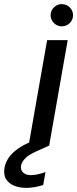

<svg xmlns="http://www.w3.org/2000/svg" viewBox="-115 -707 375 933"><path d="M24 0 114 -512H214L124 0ZM185 -579Q163 -579 147 -595Q131 -611 131 -633Q131 -655 147 -671Q163 -687 185 -687Q208 -687 224 -671Q240 -655 240 -633Q240 -611 224 -595Q208 -579 185 -579ZM13 206Q-20 206 -46 195.5Q-72 185 -85.5 163.5Q-99 142 -93 107Q-88 82 -72.5 59Q-57 36 -26 14.5Q5 -7 55 -27L110 -49L125 0L65 27Q26 44 8.5 61.5Q-9 79 -13 98Q-16 119 -2.5 131.5Q11 144 36 144Q51 144 69 140Q87 136 106 129L95 192Q76 198 55 202Q34 206 13 206Z"/></svg>

Font: DM Sans 12pt Medium
Style: Italic
Weight: 500
Italic angle: -10°
Version: Version 4.004;gftools[0.9.30]